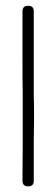

<svg xmlns="http://www.w3.org/2000/svg" viewBox="-20 -660 200 680"><path d="M99.6 -320.3Q100.6 -294.9 100.6 -238.3Q100.6 -205.1 99.6 -160.2Q99.6 -40 99.6 -19.5Q99.6 0 80.1 0Q59.6 0 59.6 -19.5Q59.6 -40 60.5 -160.2Q60.5 -280.3 60.5 -320.3Q59.6 -359.4 59.6 -479.5Q59.6 -599.6 59.6 -620.1Q59.6 -639.6 80.1 -639.6Q99.6 -639.6 99.6 -620.1Q99.6 -599.6 99.6 -479.5Q99.6 -360.4 99.6 -320.3Z"/></svg>

Font: Demofont
Style: Regular
Weight: 400
Version: Version 1.0